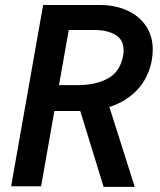

<svg xmlns="http://www.w3.org/2000/svg" viewBox="-20 -745 640 768"><path d="M152.5 -725H381Q439 -725 486.8 -704Q534.5 -683 562.8 -642.8Q591 -602.5 591 -546.5Q591 -526 587.5 -505.5Q574.5 -434.5 529.8 -386.5Q485 -338.5 417.5 -317L519 2.5H394.5L301 -301H197.5L144.5 0H24.5ZM472.5 -522.5Q474.5 -532.5 474.5 -543.5Q474.5 -585.5 442.5 -605.2Q410.5 -625 356.5 -625H255L216 -404.5H289.5Q364.5 -404.5 413 -432Q461.5 -459.5 472.5 -522.5Z"/></svg>

Font: JuliaMono SemiBoldItalic
Style: Regular
Weight: 600
Italic angle: -9°
Monospace: yes
Designer: cormullion
Foundry: corm
Version: Version 0.049; ttfautohint (v1.8.4)